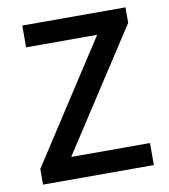

<svg xmlns="http://www.w3.org/2000/svg" viewBox="-76 -719 689 784"><g transform="rotate(-10 268.5 -327.0)"><path d="M39.6 0V-64.9L363.3 -564H68.8V-654.3H496.6V-590.3L172.4 -91.3H499V0Z"/></g></svg>

Font: Varta Light
Style: Bold
Weight: 700
Version: Version 1.004